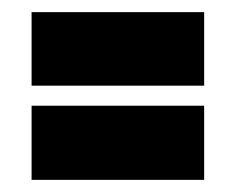

<svg xmlns="http://www.w3.org/2000/svg" viewBox="-20 -466 388 316"><path d="M32 -325V-446H316V-325ZM32 -170V-292H316V-170Z"/></svg>

Font: Bricolage Grotesque 96pt ExtraBold Condensed
Style: Regular
Weight: 800
Width: 3
Version: Version 1.001;gftools[0.9.33.dev8+g029e19f]